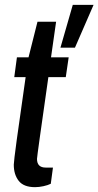

<svg xmlns="http://www.w3.org/2000/svg" viewBox="-20 -763 407 794"><path d="M37 -82Q37 -106 86 -444H39L50 -526H98L135 -673H212L191 -526H264L252 -444H180Q133 -116 133 -106Q133 -70 169 -70H199L190 -3Q178 3 159.5 7Q141 11 125 11Q78 11 57.5 -15Q37 -41 37 -82ZM281 -743H367L290 -566H230Z"/></svg>

Font: Archivo Narrow Medium
Style: Italic
Weight: 500
Italic angle: -8°
Designer: Hector Gatti
Foundry: Omnibus-Type
Version: Version 2.001